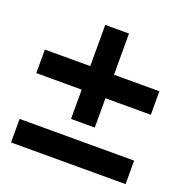

<svg xmlns="http://www.w3.org/2000/svg" viewBox="-106 -656 732 757"><g transform="rotate(20 260.0 -277.0)"><path d="M210 -286.1H19.5V-384.8H210V-557.6H309.6V-384.8H500V-286.1H309.6V-163.1H210ZM19.5 -93.8H500V4.9H19.5Z"/></g></svg>

Font: Reddit Sans Vanilla SemiBold
Style: Regular
Weight: 600
Designer: Stephen Hutchings
Foundry: Reddit
Version: Version 1.013